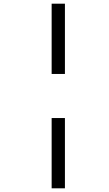

<svg xmlns="http://www.w3.org/2000/svg" viewBox="-20 -780 591 1041"><path d="M260 -379V-760H332V-379ZM260 241V-140H332V241Z"/></svg>

Font: Noto Sans
Style: Italic
Weight: 400
Italic angle: -12°
Designer: Monotype Design Team
Foundry: Monotype Imaging Inc.
Version: Version 2.013; ttfautohint (v1.8.4.7-5d5b)